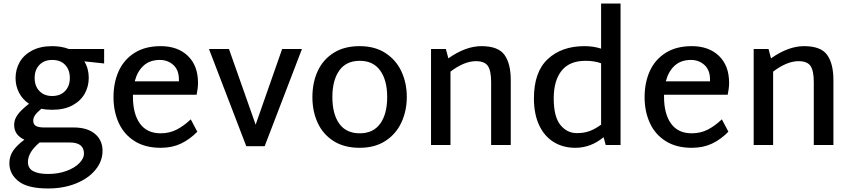

<svg xmlns="http://www.w3.org/2000/svg" viewBox="-20 -820 4820 1086"><path d="M569 -461 457 -473Q482 -432 482 -380Q482 -331 459 -290Q436 -249 389.5 -224Q343 -199 275 -199Q241 -199 214 -205Q190 -185 179 -169.5Q168 -154 168 -138Q168 -117 182.5 -108Q197 -99 231 -99H396Q474 -99 517 -63Q560 -27 560 33Q560 92 519.5 141Q479 190 409 218Q339 246 252 246Q136 246 84.5 205Q33 164 33 104Q33 64 54 33Q75 2 118 -30Q60 -56 60 -114Q60 -144 80 -171.5Q100 -199 144 -233Q107 -258 87.5 -296Q68 -334 68 -378Q68 -427 91 -468Q114 -509 161 -534Q208 -559 275 -559Q327 -559 369 -543H569ZM375 -379Q375 -425 348.5 -453Q322 -481 275 -481Q230 -481 203 -453Q176 -425 176 -379Q176 -333 203 -305Q230 -277 275 -277Q321 -277 348 -305Q375 -333 375 -379ZM375 -14H217H204Q138 41 138 96Q138 132 167.5 148Q197 164 252 164Q309 164 355.5 147Q402 130 428.5 103Q455 76 455 49Q455 -14 375 -14Z M1059 -145 1096 -75Q1053 -31 1003 -7.5Q953 16 889 16Q801 16 741 -22Q681 -60 651.5 -125Q622 -190 622 -270Q622 -353 651.5 -418Q681 -483 741 -521Q801 -559 889 -559Q985 -559 1042.5 -504Q1100 -449 1100 -351Q1100 -321 1092 -284H732V-272Q732 -176 771.5 -121Q811 -66 889 -66Q938 -66 978.5 -86.5Q1019 -107 1059 -145ZM742 -360H992V-370Q992 -424 960.5 -452.5Q929 -481 884 -481Q828 -481 792.5 -449Q757 -417 742 -360Z M1688 -543 1477 7H1373L1162 -543H1275L1426 -115L1576 -543Z M1747 -270Q1747 -353 1777 -418Q1807 -483 1867 -521Q1927 -559 2014 -559Q2101 -559 2161 -519.5Q2221 -480 2251 -415Q2281 -350 2281 -272Q2281 -194 2251 -128.5Q2221 -63 2161 -23.5Q2101 16 2014 16Q1927 16 1867 -22Q1807 -60 1777 -125Q1747 -190 1747 -270ZM2170 -271Q2170 -366 2130.5 -421Q2091 -476 2015 -476Q1938 -476 1899 -421Q1860 -366 1860 -271Q1860 -175 1899 -120.5Q1938 -66 2015 -66Q2091 -66 2130.5 -120.5Q2170 -175 2170 -271Z M2869 -367V0H2758V-355Q2758 -420 2739.5 -447Q2721 -474 2672 -474Q2606 -474 2528 -415V0H2418V-543H2502L2516 -490Q2614 -559 2703 -559Q2798 -559 2833.5 -509.5Q2869 -460 2869 -367Z M3490 -800V0H3406L3394 -44Q3322 16 3234 16Q3165 16 3112 -16.5Q3059 -49 3029.5 -112Q3000 -175 3000 -264Q3000 -413 3078.5 -486Q3157 -559 3286 -559Q3336 -559 3380 -545V-800ZM3243 -67Q3283 -67 3314.5 -78.5Q3346 -90 3380 -115V-462Q3343 -476 3292 -476Q3201 -476 3156.5 -420Q3112 -364 3112 -264Q3112 -160 3149.5 -113.5Q3187 -67 3243 -67Z M4063 -145 4100 -75Q4057 -31 4007 -7.5Q3957 16 3893 16Q3805 16 3745 -22Q3685 -60 3655.5 -125Q3626 -190 3626 -270Q3626 -353 3655.5 -418Q3685 -483 3745 -521Q3805 -559 3893 -559Q3989 -559 4046.5 -504Q4104 -449 4104 -351Q4104 -321 4096 -284H3736V-272Q3736 -176 3775.5 -121Q3815 -66 3893 -66Q3942 -66 3982.5 -86.5Q4023 -107 4063 -145ZM3746 -360H3996V-370Q3996 -424 3964.5 -452.5Q3933 -481 3888 -481Q3832 -481 3796.5 -449Q3761 -417 3746 -360Z M4694 -367V0H4583V-355Q4583 -420 4564.5 -447Q4546 -474 4497 -474Q4431 -474 4353 -415V0H4243V-543H4327L4341 -490Q4439 -559 4528 -559Q4623 -559 4658.5 -509.5Q4694 -460 4694 -367Z"/></svg>

Font: Martel Sans SemiBold
Style: Regular
Weight: 600
Designer: Dan Reynolds and Mathieu Réguer
Foundry: Dan Reynolds and Mathieu Réguer
Version: Version 1.002; ttfautohint (v1.1) -l 5 -r 5 -G 72 -x 0 -D la